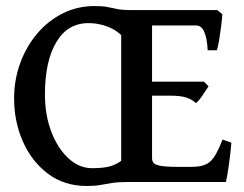

<svg xmlns="http://www.w3.org/2000/svg" viewBox="-20 -599 804 632"><path d="M711.9 -552.2Q710.9 -536.6 708 -513.2Q705.1 -489.7 701.4 -467.5Q697.8 -445.3 693.8 -433.6H663.6Q659.2 -515.1 626.5 -515.1H456.5L469.7 -565.9H695.3ZM666.5 -314.9Q658.2 -302.2 646.2 -284.4Q634.3 -266.6 625 -259.8Q610.8 -272.5 592.3 -278.3Q573.7 -284.2 535.6 -284.2H450.7L461.4 -330.1H651.4ZM741.7 -129.4Q738.3 -90.3 732.7 -51.5Q727.1 -12.7 723.6 0H316.9V-28.8Q378.9 -41.5 378.9 -56.2V-508.8Q378.9 -514.2 364 -522.2Q349.1 -530.3 316.9 -536.6V-565.9H469.7H545.4V-536.6Q515.1 -530.3 497.8 -527.3Q480.5 -524.4 480.5 -518.6V-78.6Q480.5 -69.8 484.9 -63.5Q489.3 -57.1 507.1 -53.5Q524.9 -49.8 564.5 -49.8H612.3Q653.8 -49.8 673.3 -68.6Q692.9 -87.4 712.4 -139.6ZM399.9 -457Q378.9 -491.2 344 -507.1Q309.1 -522.9 271 -522.9Q202.6 -522.9 165.3 -460.2Q127.9 -397.5 127.9 -287.6Q127.9 -220.7 148.9 -165.5Q169.9 -110.4 205.3 -77.9Q240.7 -45.4 283.2 -45.4Q322.3 -45.4 344.5 -52.2Q366.7 -59.1 389.6 -77.1Q405.3 -63 407.7 -44.9Q410.2 -26.9 407.7 -13.4Q405.3 0 405.3 0Q369.6 0 349.1 3.2Q328.6 6.3 310.8 9.8Q293 13.2 265.6 13.2Q191.4 13.2 137.7 -27.3Q84 -67.9 55.2 -133.5Q26.4 -199.2 26.4 -274.9Q26.4 -335.9 46.4 -390.9Q66.4 -445.8 102.3 -488.3Q138.2 -530.8 186.5 -554.9Q234.9 -579.1 291.5 -579.1Q316.9 -579.1 333.5 -575.9Q350.1 -572.8 366.2 -569.3Q382.3 -565.9 405.3 -565.9Q402.8 -559.1 401.6 -541.5Q400.4 -523.9 400.1 -504.4Q399.9 -484.9 399.9 -470.9Q399.9 -457 399.9 -457Z"/></svg>

Font: Dai Banna SIL Medium
Style: Regular
Weight: 500
Designer: Victor Gaultney
Foundry: SIL International
Version: Version 4.000